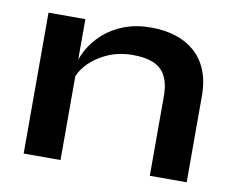

<svg xmlns="http://www.w3.org/2000/svg" viewBox="-62 -587 817 667"><g transform="rotate(10 346.5 -254.0)"><path d="M60 -497H190V0H60ZM421 -508Q467 -508 506 -496Q545 -484 574 -459Q603 -434 619 -395.5Q635 -357 635 -304V0H505V-281Q505 -344 474.5 -373.5Q444 -403 375 -403Q323 -403 281 -383Q239 -363 213 -332.5Q187 -302 183 -269L182 -320Q187 -355 205 -388Q223 -421 253.5 -448.5Q284 -476 326 -492Q368 -508 421 -508Z"/></g></svg>

Font: Syne
Style: Bold
Weight: 700
Designer: Lucas Descroix
Foundry: Bonjour Monde
Version: Version 2.200